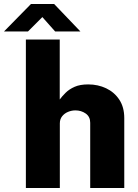

<svg xmlns="http://www.w3.org/2000/svg" viewBox="-73 -941 692 961"><path d="M56.5 0V-743H226V-443Q238 -459.5 255.8 -477Q273.5 -494.5 300.5 -506.5Q327.5 -518.5 368.5 -518.5Q417.5 -518.5 458.5 -499Q499.5 -479.5 524.2 -442Q549 -404.5 549 -350V0H378.5V-326.5Q378.5 -357 356 -372.8Q333.5 -388.5 304.5 -388.5Q285.5 -388.5 267.5 -381Q249.5 -373.5 238 -359Q226.5 -344.5 226.5 -323.5V0ZM203 -783.5 139 -855.5 67 -783.5H-53L82 -921H198L329.5 -783.5Z"/></svg>

Font: Public Sans ExtraBold
Style: Regular
Weight: 800
Designer: The Public Sans Project Authors: Dan O. Williams and USWDS (Libre Franklin designed by Pablo Impallari and Rodrigo Fuenz
Version: Version 1.007